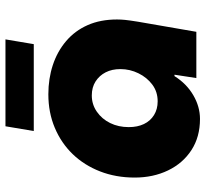

<svg xmlns="http://www.w3.org/2000/svg" viewBox="-44 -676 734 685"><g transform="rotate(-90 322.5 -334.0)"><path d="M240 13Q176 13 129 -17.5Q82 -48 56.5 -101Q31 -154 31 -220Q31 -287 53 -343.5Q75 -400 114.5 -441Q154 -482 208.5 -505Q263 -528 328 -528Q384 -528 432.5 -512Q481 -496 518 -464.5Q555 -433 575 -387.5Q595 -342 595 -283Q595 -269 593.5 -254Q592 -239 587 -208L551 0H386L398 -78H393Q366 -35 325 -11Q284 13 240 13ZM303 -138Q337 -138 362.5 -157Q388 -176 403 -206.5Q418 -237 418 -271Q418 -301 406.5 -323.5Q395 -346 374 -359.5Q353 -373 324 -373Q292 -373 266 -355Q240 -337 225.5 -307.5Q211 -278 211 -241Q211 -210 222 -187Q233 -164 254 -151Q275 -138 303 -138ZM197 -580 214 -681H524L507 -580Z"/></g></svg>

Font: MuseoModerno ExtraBold
Style: Italic
Weight: 800
Italic angle: -9°
Designer: Pablo Cosgaya, Héctor Gatti, Marcela Romero, and the Authors of The MuseoModerno Project.
Foundry: Omnibus-Type Team
Version: Version 1.003